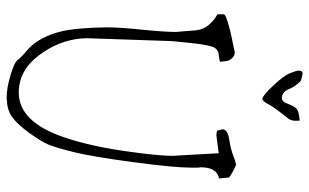

<svg xmlns="http://www.w3.org/2000/svg" viewBox="-195 -695 922 572"><g transform="rotate(90 266.0 -409.0)"><path d="M198.7 -849.6Q218.8 -845.7 221.7 -843.3Q238.8 -825.7 243.2 -813.5Q251.5 -791.5 266.6 -788.1Q281.7 -784.7 288.1 -802.7Q295.9 -823.7 303.7 -831.5Q310.1 -837.9 334.5 -840.3Q337.9 -840.8 339.4 -840.8Q339.8 -836.4 339.8 -826.7Q339.4 -817.4 335 -809.1Q299.3 -765.1 290.5 -747.6Q281.7 -730.5 274.9 -729.5Q265.6 -729.5 235.8 -761.2Q205.6 -793 198 -812Q190.4 -831.1 190.4 -837.4Q190.4 -843.8 193.1 -846.9Q195.8 -850.1 198.7 -849.6ZM22.5 -595.7V-615.2Q24.4 -619.1 35.6 -623Q46.9 -627 61 -630.9Q75.2 -634.8 93.8 -638.7Q111.3 -642.6 123 -644.5Q132.8 -647.5 139.6 -647.5L140.6 -646.5Q146.5 -646.5 153.8 -638.7Q161.1 -630.9 162.1 -621.1Q163.1 -611.3 163.6 -607.9Q164.1 -604.5 164.1 -603.5Q160.2 -601.6 142.6 -599.6Q125 -597.7 119.1 -580.1Q113.3 -562.5 109.4 -527.3Q105.5 -494.1 102.5 -460.9L93.8 -206.1Q93.8 -198.2 94.7 -189.5Q100.6 -122.1 145.5 -63Q190.4 -3.9 255.9 -3.9Q343.8 -3.9 389.6 -140.6Q415 -215.8 429.7 -317.4Q444.3 -418 444.3 -460.9L436.5 -599.6L384.8 -592.8Q382.8 -592.8 380.9 -592.8Q373 -592.8 369.1 -595.7L365.2 -611.3Q365.2 -626 395.5 -630.9Q425.8 -635.7 444.3 -643.1Q462.9 -650.4 467.8 -650.4L468.8 -651.4Q473.6 -651.4 489.3 -642.6Q505.9 -633.8 508.8 -629.9L511.7 -600.6Q478.5 -593.8 478.5 -546.9L479.5 -536.1V-518.6Q479.5 -467.8 462.9 -343.8Q446.3 -219.7 432.6 -165.5Q418.9 -111.3 410.6 -91.8Q402.3 -72.3 377 -36.6Q351.6 -1 329.6 15.1Q307.6 31.2 278.3 31.2Q277.3 31.2 275.4 32.2Q275.4 32.2 270.5 32.2Q243.2 32.2 207 21.5Q166 9.8 158.7 -0.5Q151.4 -10.7 130.4 -28.3Q109.4 -45.9 95.2 -72.8Q81.1 -99.6 75.2 -124Q68.4 -148.4 64.9 -189.9Q61.5 -231.4 61.5 -267.6Q61.5 -303.7 68.4 -371.6Q75.2 -439.5 75.2 -471.7L70.3 -532.2Q67.4 -555.7 52.7 -571.8Q38.1 -587.9 22.5 -595.7Z"/></g></svg>

Font: Drukaatie burti
Style: Thin
Weight: 100
Version: Version 0.14